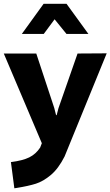

<svg xmlns="http://www.w3.org/2000/svg" viewBox="-22 -758 583 1013"><path d="M35.6 97.2Q97.7 89.4 132.3 72.3Q167 55.2 189.9 20.5L198.7 -2.4L-2 -475.6H169.4L264.2 -188.5L273.9 -150.4H276.9L286.6 -187.5L387.2 -475.6L541 -476.6L318.8 67.4Q286.6 131.3 246.6 165Q206.5 198.7 167.2 211.2Q127.9 223.6 66.9 233.4L53.7 235.4ZM208 -737.8H329.1L444.3 -579.1H328.6L266.1 -656.2L209 -579.1H93.3Z"/></svg>

Font: DavidDev Light
Style: Regular
Weight: 300
Designer: David.dev
Foundry: David.dev
Version: Version 1.001;FEAKit 1.0